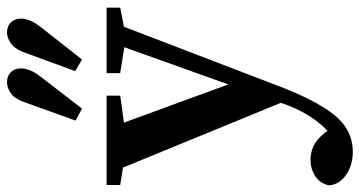

<svg xmlns="http://www.w3.org/2000/svg" viewBox="-266 -546 1054 563"><g transform="rotate(-90 261.5 -264.0)"><path d="M329 -439V-479H521V-439L465 -428L294 18Q251 133 207 188Q163 243 98 243Q59 243 30.5 223Q2 203 0 173Q6 146 27.5 132.5Q49 119 75 119Q95 119 114.5 127.5Q134 136 154 161L160 169Q187 143 207 109.5Q227 76 240 38L242 32L52 -431L1 -439V-479H263V-439L184 -428L296 -122L405 -427ZM190 -570 241 -712Q252 -746 268.5 -758.5Q285 -771 303 -771Q320 -771 331.5 -760Q343 -749 343 -729Q343 -719 337.5 -704Q332 -689 316 -669L225 -551ZM335 -571 387 -713Q398 -746 415 -758.5Q432 -771 448 -771Q467 -771 478 -759.5Q489 -748 489 -730Q489 -718 483 -703Q477 -688 461 -668L369 -551Z"/></g></svg>

Font: Source Serif Pro Semibold
Style: Regular
Weight: 600
Designer: Frank Grießhammer
Foundry: Adobe Systems Incorporated
Version: Version 3.000;hotconv 1.0.109;makeotfexe 2.5.65596